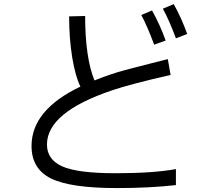

<svg xmlns="http://www.w3.org/2000/svg" viewBox="-20 -869 1040 948"><path d="M135.7 -148.4Q135.7 -326.2 377 -441.4Q351.6 -493.2 336.4 -586.4Q321.3 -679.7 321.3 -788.1L400.4 -790Q400.4 -585.9 446.3 -471.7Q525.4 -503.9 598.6 -523.4Q671.9 -543 731.4 -557.6Q791 -572.3 808.6 -577.1L822.3 -499Q621.1 -453.1 533.2 -422.9Q211.9 -314.5 211.9 -155.3Q211.9 -81.1 287.6 -47.4Q363.3 -13.7 550.3 -13.7Q737.3 -13.7 848.6 -34.2V44.9Q718.8 59.6 556.6 59.6Q328.1 59.6 231.9 12.2Q135.7 -35.2 135.7 -148.4ZM677.7 -794.9 730.5 -817.4Q770.5 -746.1 797.9 -668.9L741.2 -648.4Q707 -740.2 677.7 -794.9ZM784.2 -826.2 837.9 -848.6Q876 -780.3 904.3 -701.2L848.6 -679.7Q816.4 -766.6 784.2 -826.2Z"/></svg>

Font: GenEi M Gothic v2 Regular
Style: Regular
Weight: 400
Version: Version 2.0